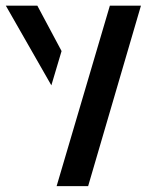

<svg xmlns="http://www.w3.org/2000/svg" viewBox="-48 -430 546 658"><path d="M-28 -410.5 128 -137.5 163 -255 80 -410.5ZM146 208H254L435 -410.5H328.5Z"/></svg>

Font: Font.Observer
Style: Regular
Weight: 500
Italic angle: 9°
Version: Version 1.001;FEAKit 1.0